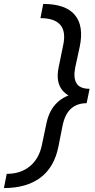

<svg xmlns="http://www.w3.org/2000/svg" viewBox="-67 -731 479 973"><path d="M-47 222 -33 150Q38 150 84.5 111.5Q131 73 145 5L169 -109Q183 -173 222 -210.5Q261 -248 331 -263L326 -229Q265 -245 241 -285Q217 -325 230 -389L253 -501Q268 -570 239 -604.5Q210 -639 138 -639L152 -711Q266 -711 312.5 -655Q359 -599 337 -494L314 -388Q304 -336 321 -308.5Q338 -281 387 -281L372 -208Q324 -208 293 -180.5Q262 -153 250 -94L229 12Q208 117 137.5 169.5Q67 222 -47 222Z"/></svg>

Font: Ysabeau Office SemiBold
Style: Italic
Weight: 600
Italic angle: -12°
Designer: Christian Thalmann (Catharsis Fonts)
Version: Version 2.001;gftools[0.9.30]; featfreeze: tnum,lnum,ss02